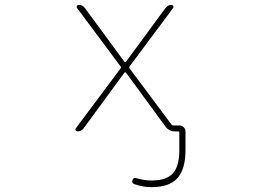

<svg xmlns="http://www.w3.org/2000/svg" viewBox="-20 -565 1040 790"><path d="M603.5 205.1Q567.4 205.1 532.2 192.4Q520.5 187.5 525.4 175.8Q529.3 164.1 541 168Q573.2 177.7 603.5 177.7Q664.1 177.7 690.9 148.9Q717.8 120.1 717.8 52.7V-19.5Q717.8 -24.4 713.9 -24.4H700.2Q675.8 -24.4 661.1 -43.9L498 -266.6Q497.1 -267.6 495.1 -267.6Q493.2 -267.6 492.2 -266.6L324.2 -37.1Q314.5 -24.4 298.8 -24.4Q293.9 -24.4 291 -28.3Q290 -30.3 290 -32.2Q290 -35.2 292 -37.1L476.6 -284.2Q479.5 -288.1 476.6 -291L296.9 -532.2Q293.9 -536.1 296.4 -540.5Q298.8 -544.9 303.7 -544.9Q319.3 -544.9 329.1 -532.2L492.2 -310.5Q493.2 -309.6 495.1 -309.6Q497.1 -309.6 498 -310.5L661.1 -532.2Q670.9 -544.9 686.5 -544.9Q690.4 -544.9 692.9 -540.5Q695.3 -536.1 692.4 -532.2L512.7 -291Q510.7 -288.1 512.7 -284.2L685.5 -52.7Q688.5 -48.8 692.4 -48.8H718.8Q728.5 -48.8 735.8 -41.5Q743.2 -34.2 743.2 -24.4V52.7Q743.2 130.9 710 168Q676.8 205.1 603.5 205.1Z"/></svg>

Font: Rounded-L Mgen+ 2m thin
Style: Regular
Weight: 100
Designer: [Source Han Sans]
Ryoko NISHIZUKA  (kana & ideographs); Paul D. Hunt (Latin, Greek & Cyrillic); Wenlong ZHANG  (bopomofo
Version: Version 1.059.20150602